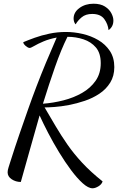

<svg xmlns="http://www.w3.org/2000/svg" viewBox="-20 -892 635 1033"><path d="M478 121Q455 121 425 94Q395 67 362.5 23.5Q330 -20 298 -72.5Q266 -125 239 -177Q212 -229 193 -271Q165 -175 139.5 -82Q114 11 92 87Q65 87 43 72.5Q21 58 21 35Q21 24 26 8.5Q31 -7 35 -20Q61 -102 85 -171.5Q109 -241 131 -303.5Q153 -366 176.5 -427.5Q200 -489 226.5 -553Q253 -617 285 -690Q244 -682 213.5 -669Q183 -656 164.5 -645Q146 -634 139 -634Q134 -634 126 -639Q118 -644 111.5 -651.5Q105 -659 105 -665Q131 -676 167 -689Q203 -702 246 -711Q289 -720 335 -720Q379 -720 424.5 -709.5Q470 -699 508.5 -676.5Q547 -654 571 -618Q595 -582 595 -531Q595 -483 573 -447.5Q551 -412 515 -388Q479 -364 436 -349.5Q393 -335 351 -327Q309 -319 274 -316.5Q239 -314 220 -314Q251 -261 280 -212Q309 -163 343 -114Q377 -65 422.5 -16Q468 33 532 84Q527 100 509.5 110.5Q492 121 478 121ZM211 -334Q266 -338 321 -352Q376 -366 421.5 -392Q467 -418 494.5 -457.5Q522 -497 522 -552Q522 -606 496 -636.5Q470 -667 429 -680.5Q388 -694 343 -694Q309 -626 276 -531.5Q243 -437 211 -334ZM564 -730Q561 -762 541 -789.5Q521 -817 476 -817Q441 -817 419.5 -799Q398 -781 387 -761Q381 -767 378.5 -776Q376 -785 376 -792Q376 -826 407.5 -849Q439 -872 483 -872Q521 -872 544.5 -857Q568 -842 579 -821Q590 -800 590 -782Q590 -764 583 -751Q576 -738 564 -730Z"/></svg>

Font: Dancing Script Medium
Style: Regular
Weight: 500
Designer: Pablo Impallari
Foundry: Pablo Impallari
Version: Version 2.000